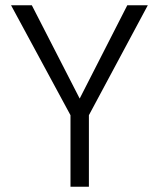

<svg xmlns="http://www.w3.org/2000/svg" viewBox="-20 -710 604 730"><path d="M22 -690H101L299 -304H267L464 -690H542L318 -272V0H248V-272Z"/></svg>

Font: Parkinsans Light
Style: Regular
Weight: 300
Designer: Red Stone, Indian Type Foundry
Foundry: Indian Type Foundry
Version: Version 1.000